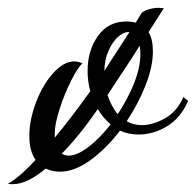

<svg xmlns="http://www.w3.org/2000/svg" viewBox="-85 -407 501 491"><path d="M396 -149Q377 -105 342 -84Q307 -63 270 -63Q243 -63 222 -73Q186 -26 145.5 3Q105 32 69 32Q48 32 32 24Q-16 64 -52 64Q-61 64 -65 63Q-37 48 6 2Q-10 -21 -10 -59Q-10 -100 7 -145Q24 -190 51 -220Q78 -250 105 -250Q114 -250 126 -245Q114 -235 97 -201Q80 -167 67.5 -128.5Q55 -90 55 -66V-55Q95 -103 141 -167L146 -174Q139 -198 139 -226Q139 -278 165.5 -315Q192 -352 237 -352Q251 -352 262 -349Q264 -352 276 -372Q280 -378 293.5 -382.5Q307 -387 321 -387L334 -386L295 -325Q306 -307 306 -275Q306 -237 287.5 -189.5Q269 -142 239 -97Q257 -87 277 -87Q306 -87 337 -104.5Q368 -122 384 -159ZM182 -226Q218 -281 246 -325H244Q230 -325 216 -312Q202 -299 192 -276Q182 -253 182 -226ZM274 -269Q274 -278 272 -290Q256 -264 234.5 -231.5Q213 -199 205 -187L190 -164Q200 -134 216 -115Q242 -154 258 -194.5Q274 -235 274 -269ZM198 -89Q178 -106 165 -128Q119 -61 73 -14Q81 -9 91 -9Q112 -9 141 -31Q170 -53 198 -89Z"/></svg>

Font: Dancing Script
Style: Regular
Weight: 400
Designer: Pablo Impallari
Foundry: Pablo Impallari
Version: Version 2.000